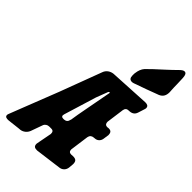

<svg xmlns="http://www.w3.org/2000/svg" viewBox="-322 -1157 1257 1257"><g transform="rotate(45 306.0 -528.5)"><path d="M442 -770C486 -785 530 -801 574 -818L593 -825C620 -837 630 -858 630 -887L629 -903C628 -922 627 -942 627 -961L625 -1014C624 -1040 617 -1053 603 -1053C594 -1053 584 -1047 571 -1034L567 -1030C530 -993 490 -958 447 -918L406 -878C392 -862 384 -841 381 -816C380 -813 380 -808 380 -802V-792C380 -771 389 -760 407 -760C412 -760 417 -761 423 -763ZM469 -28C493 -31 510 -49 513 -73L516 -107C516 -134 506 -144 479 -144L462 -143C447 -143 439 -151 439 -167L457 -298C460 -315 471 -325 488 -326L498 -327C519 -328 535 -343 539 -364L542 -384C542 -385 542 -385 542 -386L543 -387C543 -388 543 -388 543 -389L544 -399C545 -400 545 -402 545 -404C545 -423 540 -438 517 -438H512C509 -437 506 -437 502 -437C485 -437 479 -448 479 -463L496 -588C499 -605 509 -613 526 -613C551 -613 570 -622 578 -647L592 -691C594 -696 595 -701 595 -705C595 -724 580 -728 564 -728L285 -713C258 -710 234 -694 225 -667L207 -619C148 -458 87 -299 23 -139L-14 -44C-17 -37 -18 -33 -18 -29C-18 -12 -2 -11 11 -11L39 -14C58 -17 78 -18 99 -21L112 -22C136 -25 157 -42 166 -65L195 -146C200 -161 215 -171 231 -171H250C269 -171 273 -160 273 -144L253 -39C253 -38 253 -38 253 -37L252 -33C252 -9 264 -4 286 -4ZM313 -522 344 -603C345 -606 348 -608 351 -609C354 -609 356 -608 356 -606C356 -606 356 -605 355 -604L321 -423C313 -380 304 -333 300 -302H299C296 -283 285 -273 268 -272H259C248 -272 242 -277 242 -286C242 -288 243 -292 244 -297Z"/></g></svg>

Font: Bangerz
Style: Bold
Weight: 700
Designer: vernon adams
Foundry: Vernon Adams
Version: Version 2.10;December 28, 2023;FontCreator 13.0.0.2683 64-bi